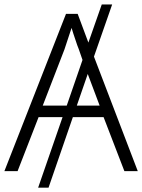

<svg xmlns="http://www.w3.org/2000/svg" viewBox="-20 -780 648 875"><path d="M607.9 0 408.2 -522 491.2 -759.8H443.8L382.8 -585.9L334 -716.8H280.8L0 0H60.1L155.8 -246.1H265.1L153.8 75.2H201.2L312 -246.1H452.1L546.9 0ZM356 -506.8 284.2 -298.8H174.8L273.9 -555.2C281.7 -580.6 294.9 -617.2 306.2 -652.8C310.5 -637.7 316.4 -620.1 323.2 -600.1C329.6 -580.1 335 -565.4 338.9 -556.2ZM330.1 -298.8 379.9 -442.9 434.1 -298.8Z"/></svg>

Font: Noto Reveo Sans
Style: Regular
Weight: 300
Designer: Monotype Design Team
Foundry: Monotype Imaging Inc.
Version: Version 2.007